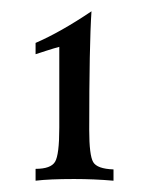

<svg xmlns="http://www.w3.org/2000/svg" viewBox="-20 -818 276 340"><path d="M181 -518V-498Q147 -501 111 -501Q67 -501 43 -498V-519Q70 -519 77.5 -531.5Q85 -544 85 -592V-735Q77 -733 61.5 -728Q46 -723 43 -722V-742Q87 -761 142 -798Q138 -738 138 -588Q138 -543 145 -531Q152 -519 181 -518Z"/></svg>

Font: GFS Artemisia
Style: Regular
Weight: 400
Designer: Takis Katsoulidis and George D. Matthiopoulos
Foundry: Takis Katsoulidis and George D. Matthiopoulos
Version: Version 1.0